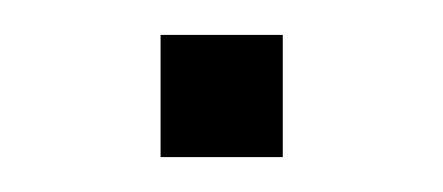

<svg xmlns="http://www.w3.org/2000/svg" viewBox="-20 -328 254 110"><path d="M72 -238V-308H142V-238Z"/></svg>

Font: Mulish ExtraLight
Style: Regular
Weight: 200
Designer: Vernon Adams
Foundry: Vernon Adams
Version: Version 3.603